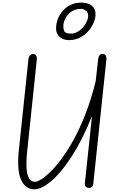

<svg xmlns="http://www.w3.org/2000/svg" viewBox="-20 -1408 864 1438"><path d="M237 10Q171 10 138.2 -61Q105.5 -132 121 -281L193 -965Q194.5 -976.5 198.8 -985.2Q203 -994 210.5 -999Q218 -1004 228.5 -1004Q242.5 -1004 250 -992.2Q257.5 -980.5 256 -964.5L184 -279.5Q180 -242 178.2 -201.5Q176.5 -161 181 -125.8Q185.5 -90.5 199.8 -68.5Q214 -46.5 242.5 -46.5Q259 -46.5 289.5 -65.2Q320 -84 359.8 -123.2Q399.5 -162.5 444.2 -223Q489 -283.5 534.5 -367Q580 -450.5 621.8 -558.2Q663.5 -666 696.5 -799L715.5 -966.5Q717 -979.5 723.8 -991.8Q730.5 -1004 747 -1004Q766 -1004 772.2 -992Q778.5 -980 777 -964.5L678.5 -29.5Q677 -14.5 668 -7.5Q659 -0.5 647 -0.5Q633 -0.5 623.2 -8.8Q613.5 -17 615.5 -35L669 -538.5Q594.5 -354.5 514.8 -232.8Q435 -111 362.5 -50.5Q290 10 237 10ZM497 -1107.5Q470.5 -1107.5 448.2 -1117.5Q426 -1127.5 413 -1147.2Q400 -1167 400 -1195.5Q400 -1231 413 -1265.2Q426 -1299.5 450.5 -1327.2Q475 -1355 509.5 -1371.8Q544 -1388.5 586.5 -1388.5Q637.5 -1388.5 666.5 -1366.5Q695.5 -1344.5 695.5 -1301.5Q695.5 -1271.5 681.5 -1238Q667.5 -1204.5 641.2 -1174.8Q615 -1145 578.5 -1126.2Q542 -1107.5 497 -1107.5ZM512.5 -1156.5Q546.5 -1156.5 575.5 -1179.2Q604.5 -1202 622.5 -1233.5Q640.5 -1265 640.5 -1290.5Q640.5 -1312 624.5 -1326.8Q608.5 -1341.5 586.5 -1341.5Q543 -1341.5 513.8 -1320.2Q484.5 -1299 469.5 -1269.2Q454.5 -1239.5 454.5 -1214Q454.5 -1192 459 -1179.5Q463.5 -1167 476 -1161.8Q488.5 -1156.5 512.5 -1156.5Z"/></svg>

Font: Edu NSW ACT Cursive
Style: Regular
Weight: 400
Designer: Tina and Corey Anderson, Eben Sorkin, Mirko Velimirovic
Foundry: Sorkin Type Co.
Version: Version 2.000